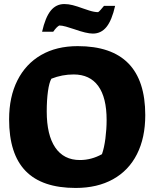

<svg xmlns="http://www.w3.org/2000/svg" viewBox="-20 -915 762 949"><path d="M25 -325Q25 -436 66 -517.5Q107 -599 183 -643Q259 -687 364 -687Q698 -687 698 -346Q698 -234 657 -153Q616 -72 538.5 -29Q461 14 354 14Q188 14 106.5 -70Q25 -154 25 -325ZM484 -153Q495 -184 501 -230.5Q507 -277 507 -322Q507 -433 465.5 -490Q424 -547 344 -547Q287 -547 234 -526Q223 -507 217 -463.5Q211 -420 211 -364Q211 -248 253 -186Q295 -124 375 -124Q432 -124 484 -153ZM346 -771Q326 -778 306 -783.5Q286 -789 273 -789Q267 -786 259.5 -778.5Q252 -771 243 -758H188Q204 -829 230.5 -862Q257 -895 298 -895Q318 -895 339.5 -889.5Q361 -884 391 -873Q396 -871 421 -863Q446 -855 465 -855Q470 -858 477 -866Q484 -874 494 -886H549Q533 -815 506.5 -782Q480 -749 439 -749Q408 -749 346 -771Z"/></svg>

Font: Suez One
Style: Regular
Weight: 400
Version: Version 1.000